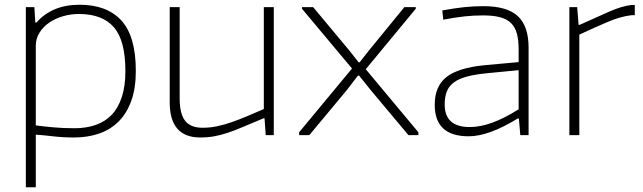

<svg xmlns="http://www.w3.org/2000/svg" viewBox="-20 -570 2711 810"><path d="M89 -540H125L129 -475H134Q165 -511 210.5 -530.5Q256 -550 316 -550Q431 -550 492 -483.5Q553 -417 553 -271Q553 -198 534 -145Q515 -92 480.5 -57.5Q446 -23 398 -6.5Q350 10 293 10Q245 10 203 5Q161 0 131 -2V220H89ZM294 -29Q344 -29 384 -43Q424 -57 451.5 -86Q479 -115 494 -161Q509 -207 509 -270Q509 -399 460.5 -455Q412 -511 313 -511Q278 -511 245.5 -501.5Q213 -492 187.5 -474.5Q162 -457 146.5 -432Q131 -407 131 -377V-41Q160 -37 203 -33Q246 -29 294 -29Z M825 10Q696 10 696 -138V-540H738V-155Q738 -90 761 -60.5Q784 -31 835 -31Q866 -31 896.5 -37.5Q927 -44 958.5 -55Q990 -66 1023 -80Q1056 -94 1093 -110V-540H1135V0H1101L1096 -71H1092Q1041 -50 1005 -34.5Q969 -19 940 -9.5Q911 0 884 5Q857 10 825 10Z M1242 -12 1465 -281 1254 -533V-540H1301L1452 -359L1493 -307H1497L1538 -359L1686 -540H1734V-533L1523 -278L1745 -12V0H1703L1543 -191L1495 -251H1490L1444 -191L1285 0H1242Z M1957 5Q1814 5 1814 -128Q1814 -206 1863.5 -245Q1913 -284 2025 -295L2168 -308V-361Q2168 -401 2160.5 -428.5Q2153 -456 2135.5 -473Q2118 -490 2089 -497.5Q2060 -505 2018 -505Q1979 -505 1941 -501Q1903 -497 1850 -487L1846 -526Q1901 -536 1940 -540Q1979 -544 2020 -544Q2119 -544 2164.5 -502Q2210 -460 2210 -369V0H2175L2169 -70H2164Q2042 5 1957 5ZM1962 -34Q2006 -34 2057 -52.5Q2108 -71 2168 -109V-274L2034 -261Q1984 -256 1950 -247Q1916 -238 1895 -222.5Q1874 -207 1865 -184Q1856 -161 1856 -129Q1856 -34 1962 -34Z M2382 -540H2415L2421 -465H2425Q2502 -500 2552.5 -522Q2603 -544 2644 -549H2658V-506H2645Q2599 -501 2542.5 -477Q2486 -453 2424 -424V0H2382Z"/></svg>

Font: Encode Sans Wide
Style: Thin
Weight: 100
Designer: Pablo Impallari, Andres Torresi
Foundry: Pablo Impallari, Andres Torresi
Version: Version 1.000; ttfautohint (v1.00) -l 8 -r 50 -G 200 -x 14 -